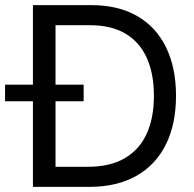

<svg xmlns="http://www.w3.org/2000/svg" viewBox="-50 -727 756 747"><path d="M127 0V-78.1H292Q377.9 -78.1 435.1 -111.3Q492.2 -144.5 520.5 -206.1Q548.8 -267.6 548.8 -354.5Q548.8 -440.4 521 -502Q493.2 -563.5 438 -596.2Q382.8 -628.9 300.8 -628.9H123V-707H306.6Q409.2 -707 482.9 -665Q556.6 -623 595.7 -543.5Q634.8 -463.9 634.8 -354.5Q634.8 -244.1 595.2 -164.6Q555.7 -85 480 -42.5Q404.3 0 297.9 0ZM166 0H78.1V-707H166ZM-30.3 -397.5H275.4V-333H-30.3Z"/></svg>

Font: Pretendard Std Variable
Style: Regular
Weight: 400
Designer: Base glyphs from Inter by Rasmus Andersson; Hangeul glyphs from Noto Sans CJK(Source Han Sans) by Jang Soo-young and Kan
Foundry: Kil Hyung-jin
Version: Version 1.309;Glyphs 3.2 (3225)